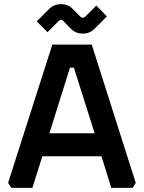

<svg xmlns="http://www.w3.org/2000/svg" viewBox="-20 -905 693 925"><path d="M19 -24 232 -690H422L634 -24L619 0H516L469 -152H184L136 0H35ZM218 -263H436L336 -579H317ZM157 -802 218 -863Q241 -885 274 -885Q307 -885 329 -863L367 -825Q374 -819 379 -819Q384 -819 391 -825L444 -878L495 -826L434 -765Q412 -743 379 -743Q346 -743 323 -765L286 -803Q280 -810 274.5 -810Q269 -810 262 -803L209 -750Z"/></svg>

Font: Oxanium SemiBold
Style: Regular
Weight: 600
Designer: Severin Meyer
Version: Version 2.000